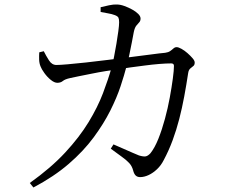

<svg xmlns="http://www.w3.org/2000/svg" viewBox="-20 -787 1040 851"><path d="M601 -2Q589 -2 581.5 -9Q574 -16 570 -32Q565 -51 552.5 -64.5Q540 -78 519.5 -92.5Q499 -107 471 -128L483 -147Q504 -138 526.5 -128Q549 -118 567.5 -110Q586 -102 596 -98Q616 -92 626 -94Q636 -96 647 -108Q666 -132 682 -172Q698 -212 711 -260Q724 -308 732.5 -354.5Q741 -401 746 -438.5Q751 -476 751 -495Q751 -506 739 -506Q717 -506 686 -503.5Q655 -501 621 -496.5Q587 -492 556.5 -488Q526 -484 504 -480Q481 -477 449.5 -472Q418 -467 386.5 -460.5Q355 -454 329 -449Q303 -444 291 -441Q268 -436 258.5 -428Q249 -420 234 -420Q221 -420 205 -433Q189 -446 176.5 -463.5Q164 -481 160 -492Q154 -506 153.5 -523Q153 -540 154 -555L174 -560Q184 -540 197 -519.5Q210 -499 230 -499Q245 -499 279.5 -502Q314 -505 360.5 -510Q407 -515 458 -521.5Q509 -528 558.5 -534Q608 -540 648.5 -545.5Q689 -551 712 -553Q726 -555 734 -560.5Q742 -566 748.5 -572Q755 -578 763 -578Q771 -578 784.5 -570.5Q798 -563 811 -551.5Q824 -540 833.5 -529Q843 -518 843 -510Q843 -499 837 -494.5Q831 -490 823.5 -483.5Q816 -477 814 -463Q806 -410 796.5 -359Q787 -308 774.5 -259.5Q762 -211 745 -165Q728 -119 706 -78Q694 -54 676 -37Q658 -20 638.5 -11Q619 -2 601 -2ZM112 24Q206 -43 269 -111Q332 -179 372.5 -245.5Q413 -312 436.5 -374Q460 -436 475 -489Q480 -508 485.5 -535.5Q491 -563 496 -593Q501 -623 504.5 -649Q508 -675 508 -688Q508 -702 505 -708.5Q502 -715 489 -720Q476 -725 458 -728Q440 -731 426 -734V-755Q442 -759 463 -763.5Q484 -768 498 -767Q513 -767 531 -760.5Q549 -754 565.5 -745Q582 -736 592.5 -725.5Q603 -715 603 -705Q603 -694 597 -688Q591 -682 584 -673Q577 -664 573 -645Q570 -628 564.5 -600Q559 -572 553 -543Q547 -514 540 -490Q531 -455 514.5 -405Q498 -355 469 -297Q440 -239 395 -178Q350 -117 284.5 -60.5Q219 -4 128 44Z"/></svg>

Font: Noto Serif HK ExtraLight
Style: Regular
Weight: 400
Version: Version 2.002-H1;hotconv 1.1.0;makeotfexe 2.6.0